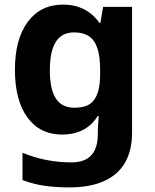

<svg xmlns="http://www.w3.org/2000/svg" viewBox="-20 -576 673 836"><path d="M255 -556Q305 -556 345 -536Q385 -516 413 -476H417L429 -546H555V1Q555 79 524.5 132Q494 185 433 212.5Q372 240 282 240Q224 240 174.5 233Q125 226 78 208V89Q128 110 181.5 120.5Q235 131 291 131Q349 131 377.5 100Q406 69 406 7V-4Q406 -21 407.5 -39Q409 -57 410 -71H406Q378 -28 339 -9Q300 10 251 10Q154 10 99.5 -64.5Q45 -139 45 -272Q45 -406 101 -481Q157 -556 255 -556ZM302 -435Q267 -435 243.5 -416.5Q220 -398 208.5 -361.5Q197 -325 197 -270Q197 -188 223 -147.5Q249 -107 304 -107Q333 -107 354 -114.5Q375 -122 388.5 -139.5Q402 -157 409 -185Q416 -213 416 -253V-271Q416 -330 404 -366Q392 -402 367 -418.5Q342 -435 302 -435Z"/></svg>

Font: Noto Sans Gujarati
Style: Regular
Weight: 400
Designer: Jelle Bosma - Monotype Design Team, Universal Thirst
Foundry: Monotype Imaging Inc.
Version: Version 2.102